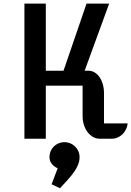

<svg xmlns="http://www.w3.org/2000/svg" viewBox="-20 -760 720 1052"><path d="M113.8 0H231V-290.5H432.6V-123C432.6 -55.2 474.6 0 525.4 0H594.2C637.2 0 674.8 -37.6 679.7 -84H549.8V-250C549.8 -317.4 514.6 -372.6 463.9 -372.6H443.8L578.1 -740.2H454.1L328.1 -372.6H231V-740.2H113.8ZM251 101.1C251 127.9 269 149.9 295.9 162.1L262.7 249.5L308.6 271.5C370.6 205.1 416 157.7 416 101.1C416 55.2 378.9 19 333.5 19C286.6 19 251 55.2 251 101.1Z"/></svg>

Font: Atomic Age
Style: Regular
Weight: 400
Designer: James Grieshaber
Foundry: James Grieshaber
Version: Version 1.002